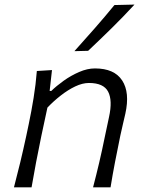

<svg xmlns="http://www.w3.org/2000/svg" viewBox="-20 -798 619 818"><path d="M39.5 0Q54 -55.5 66.5 -107.2Q79 -159 92 -219.5L102.5 -269.5Q114 -324 123.2 -381.2Q132.5 -438.5 137 -495.5L201.5 -499.5L191.5 -410.5H198.5Q220 -431.5 251 -453.8Q282 -476 317 -491.2Q352 -506.5 384.5 -506.5Q467 -506.5 500.5 -455.2Q534 -404 514 -313.5Q509.5 -293 504 -270.5Q498.5 -248 492.5 -219.5Q480 -159 470 -107.2Q460 -55.5 451 0H376.5Q391 -55.5 403 -106.8Q415 -158 427 -217L444.5 -299.5Q460 -370 440.8 -407.2Q421.5 -444.5 359 -444.5Q331.5 -444.5 300.5 -429.8Q269.5 -415 238.8 -391Q208 -367 182 -339.5L156 -218Q143.5 -158 133.8 -106.8Q124 -55.5 114.5 0ZM297 -580Q341.5 -629.5 384.5 -678.5Q427.5 -727.5 467.5 -776.5L553 -778.5Q506.5 -728 456.8 -679Q407 -630 355.5 -581.5Z"/></svg>

Font: Commissioner Flair Light
Style: Italic
Weight: 300
Italic angle: -12°
Designer: Kostas Bartsokas
Foundry: Kostas Bartsokas
Version: Version 1.000; ttfautohint (v1.8.3)